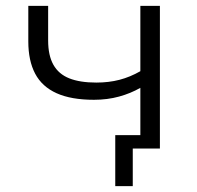

<svg xmlns="http://www.w3.org/2000/svg" viewBox="-20 -509 674 658"><path d="M435 129H375V-46H503V0H435ZM461 0V-208Q428 -189 388 -178Q348 -167 302 -167Q224 -167 174 -189.5Q124 -212 100.5 -256.5Q77 -301 77 -367V-489H145V-370Q145 -319 163 -287Q181 -255 217.5 -240.5Q254 -226 310 -226Q353 -226 389.5 -235.5Q426 -245 461 -265V-489H528V0Z"/></svg>

Font: Nunito Sans 10pt SemiExpanded Light
Style: Regular
Weight: 300
Width: 6
Designer: Vernon Adams
Foundry: Vernon Adams
Version: Version 3.101;gftools[0.9.27]